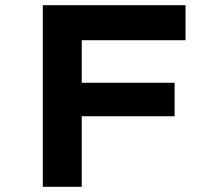

<svg xmlns="http://www.w3.org/2000/svg" viewBox="-20 -720 841 740"><path d="M145 0V-700H295V0ZM206 -272V-401H653V-272ZM215 -565V-700H695V-565Z"/></svg>

Font: Lexend Mega SemiBold
Style: Regular
Weight: 600
Designer: Bonnie Shaver-Troup, Thomas Jockin
Foundry: Lexend
Version: Version 1.007